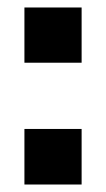

<svg xmlns="http://www.w3.org/2000/svg" viewBox="-20 -509 285 518"><path d="M45.9 -488.8H200.2V-339.8H45.9ZM45.9 -161.1H200.2V-11.2H45.9Z"/></svg>

Font: Sarala
Style: Bold
Weight: 700
Designer: Andres Torresi
Foundry: Huerta Tipografica
Version: Version 1.004;PS 001.003;hotconv 1.0.70;makeotf.lib2.5.58329